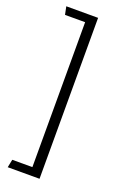

<svg xmlns="http://www.w3.org/2000/svg" viewBox="-152 -743 568 879"><g transform="rotate(20 132.5 -304.0)"><path d="M165 -696H10L18 -657H116V49H18L10 88H165Z"/></g></svg>

Font: Catamaran Thin Thin
Style: Regular
Weight: 250
Version: Version 2.000